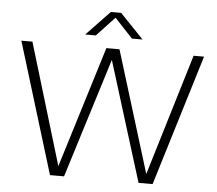

<svg xmlns="http://www.w3.org/2000/svg" viewBox="-61 -1013 1223 1081"><g transform="rotate(5 550.5 -472.5)"><path d="M260.5 0 34 -740H96.5L303 -54.5L514.5 -740H588.5L800 -53.5L1007.5 -740H1066.5L840.5 0H761L551 -676.5L340 0ZM389 -806 522 -945H580L713 -806H653L551 -915L449 -806Z"/></g></svg>

Font: Encode Sans Semi Expanded Light
Style: Regular
Weight: 300
Width: 6
Designer: Multiple Designers
Foundry: Impallari Type
Version: Version 3.000; ttfautohint (v1.8.3) -l 8 -r 50 -G 200 -x 14 